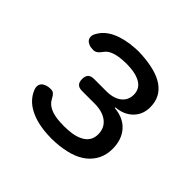

<svg xmlns="http://www.w3.org/2000/svg" viewBox="-141 -716 881 881"><g transform="rotate(45 300.0 -275.0)"><path d="M96 -473Q116 -511 161 -532Q206 -553 270 -557Q282 -558 293.5 -558Q305 -558 317 -557Q362 -554 398 -544.5Q434 -535 459.5 -517.5Q485 -500 498.5 -474.5Q512 -449 512 -414Q512 -367 481 -336Q450 -305 399 -301V-297Q459 -292 492 -254.5Q525 -217 525 -157Q525 -120 510.5 -90.5Q496 -61 469.5 -40Q443 -19 405 -7.5Q367 4 319 7Q306 8 292.5 8Q279 8 266 7Q196 3 148 -22Q100 -47 81 -92Q75 -105 76 -116Q77 -127 83.5 -134.5Q90 -142 102 -146.5Q114 -151 130 -151Q136 -151 141 -149.5Q146 -148 150 -144.5Q154 -141 158 -135.5Q162 -130 166 -122Q177 -100 202.5 -88Q228 -76 266 -74Q279 -73 292.5 -73Q306 -73 319 -74Q371 -77 401 -98Q431 -119 431 -158Q431 -199 401 -222.5Q371 -246 319 -246H238Q218 -246 208.5 -255.5Q199 -265 199 -285Q199 -305 208.5 -314.5Q218 -324 238 -324H316Q364 -324 391 -345Q418 -366 418 -402Q418 -437 391 -456Q364 -475 317 -478Q305 -479 293.5 -479Q282 -479 270 -478Q238 -476 215 -467.5Q192 -459 181 -443Q175 -435 170 -429.5Q165 -424 160.5 -421Q156 -418 151 -416.5Q146 -415 141 -415Q125 -415 113.5 -419.5Q102 -424 96 -431.5Q90 -439 89.5 -450Q89 -461 96 -473Z"/></g></svg>

Font: Maple Mono
Style: Regular
Weight: 400
Monospace: yes
Designer: subframe7536
Version: Version 7.300